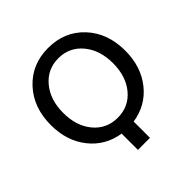

<svg xmlns="http://www.w3.org/2000/svg" viewBox="-218 -887 1216 1216"><g transform="rotate(-45 390.0 -279.5)"><path d="M229 -158Q291 -84 390 -84Q489 -84 551 -158Q613 -232 613 -350Q613 -468 550.5 -542.5Q488 -617 390 -617Q292 -617 229.5 -542.5Q167 -468 167 -350Q167 -232 229 -158ZM57 -351Q57 -508 150.5 -608.5Q244 -709 390 -709Q537 -709 630.5 -609Q724 -509 724 -351Q724 -209 647 -112Q570 -15 444 4V150H336V4Q211 -15 134 -112Q57 -209 57 -351Z"/></g></svg>

Font: LT Superior Semi-bold
Style: Regular
Weight: 600
Designer: Daniel Lyons
Foundry: LyonsType
Version: Version 1.0